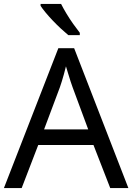

<svg xmlns="http://www.w3.org/2000/svg" viewBox="-20 -964 679 984"><path d="M545 0 459 -221H176L91 0H0L279 -717H360L638 0ZM352 -517Q349 -525 342 -546Q335 -567 328.5 -589.5Q322 -612 318 -624Q313 -604 307.5 -583.5Q302 -563 296.5 -546Q291 -529 287 -517L206 -301H432ZM293 -944Q304 -922 320.5 -894.5Q337 -867 355.5 -841Q374 -815 389 -796V-784H330Q313 -798 292 -817.5Q271 -837 250.5 -858.5Q230 -880 213.5 -900Q197 -920 188 -934V-944Z"/></svg>

Font: Noto Sans Thai
Style: Regular
Weight: 400
Designer: Monotype Design Team
Foundry: Monotype Imaging Inc.
Version: Version 2.001